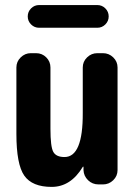

<svg xmlns="http://www.w3.org/2000/svg" viewBox="-20 -730 540 760"><path d="M134.8 -710H365.2Q383.8 -710 397 -696.8Q410.2 -683.6 410.2 -665Q410.2 -646.5 397 -633.3Q383.8 -620.1 365.2 -620.1H134.8Q116.2 -620.1 103 -633.3Q89.8 -646.5 89.8 -665Q89.8 -683.6 103 -696.8Q116.2 -710 134.8 -710ZM387.7 -519.5Q411.1 -519.5 428.2 -502.9Q445.3 -486.3 445.3 -462.9V-56.6Q445.3 -33.2 428.2 -16.6Q411.1 0 387.7 0H370.1Q345.7 0 328.6 -16.6Q311.5 -33.2 310.5 -56.6V-69.3Q310.5 -70.3 309.6 -70.3Q307.6 -70.3 307.6 -69.3Q259.8 9.8 184.6 9.8Q107.4 9.8 76.2 -34.7Q44.9 -79.1 44.9 -200.2V-462.9Q44.9 -486.3 62 -502.9Q79.1 -519.5 101.6 -519.5H123Q146.5 -519.5 163.1 -502.9Q179.7 -486.3 179.7 -462.9V-219.7Q179.7 -149.4 190.9 -128.9Q202.1 -108.4 235.4 -108.4Q308.6 -108.4 307.6 -283.2V-462.9Q307.6 -486.3 324.7 -502.9Q341.8 -519.5 365.2 -519.5Z"/></svg>

Font: Rounded Mgen+ 2m bold
Style: Bold
Weight: 700
Designer: [Source Han Sans]
Ryoko NISHIZUKA  (kana & ideographs); Paul D. Hunt (Latin, Greek & Cyrillic); Wenlong ZHANG  (bopomofo
Version: Version 1.059.20150602